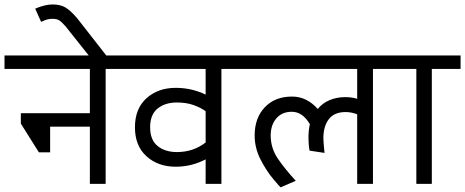

<svg xmlns="http://www.w3.org/2000/svg" viewBox="-50 -816 2064 852"><path d="M418.8 -510V0H348.8V-253.8H172.5V-140H122.5L42.5 -267.5V-313.8H348.8V-510H-30V-570H541.2V-510Z M241.2 -698.8Q225 -717.5 213.8 -725Q202.5 -732.5 183.8 -732.5Q166.2 -732.5 151.2 -726.9Q136.2 -721.2 132.5 -718.8L106.2 -777.5Q108.8 -778.8 120 -783.1Q131.2 -787.5 148.8 -791.9Q166.2 -796.2 183.8 -796.2Q217.5 -796.2 240 -783.1Q262.5 -770 292.5 -735L440 -546.2H362.5Z M932.5 -510V0H862.5V-108.8Q800 -76.2 730 -76.2Q651.2 -76.2 600 -122.5Q548.8 -168.8 548.8 -251.2Q548.8 -333.8 600 -380Q651.2 -426.2 730 -426.2Q800 -426.2 862.5 -396.2V-510H481.2V-570H1055V-510ZM862.5 -183.8V-322.5Q842.5 -337.5 810 -349.4Q777.5 -361.2 735 -361.2Q682.5 -361.2 649.4 -334.4Q616.2 -307.5 616.2 -251.2Q616.2 -195 649.4 -168.1Q682.5 -141.2 735 -141.2Q807.5 -141.2 862.5 -183.8Z M1605 -510V0H1535V-308.8Q1508.8 -318.8 1483.8 -318.8Q1433.8 -318.8 1409.4 -287.5Q1385 -256.2 1385 -202.5Q1385 -187.5 1390 -137.5L1323.8 -147.5Q1321.2 -160 1320 -176.2Q1318.8 -192.5 1318.8 -205Q1318.8 -236.2 1325 -265Q1292.5 -320 1245 -320Q1201.2 -320 1176.2 -290.6Q1151.2 -261.2 1151.2 -215Q1151.2 -158.8 1183.1 -111.9Q1215 -65 1262.5 -13.8L1196.2 15Q1196.2 18.8 1163.8 -20Q1131.2 -58.8 1105.6 -109.4Q1080 -160 1080 -215Q1080 -292.5 1125 -340Q1170 -387.5 1246.2 -387.5Q1311.2 -387.5 1360 -332.5Q1381.2 -358.8 1413.1 -371.9Q1445 -385 1481.2 -385Q1512.5 -385 1535 -377.5V-510H995V-570H1727.5V-510Z M1866.2 -510V0H1797.5V-510H1667.5V-570H1993.8V-510Z"/></svg>

Font: Cambay
Style: Regular
Weight: 400
Designer: Pooja Saxena
Foundry: Pooja Saxena
Version: Version 1.181;PS 001.181;hotconv 1.0.70;makeotf.lib2.5.58329